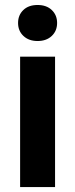

<svg xmlns="http://www.w3.org/2000/svg" viewBox="-20 -758 305 778"><path d="M203.1 0H61.5V-528.3H203.1ZM53.2 -665Q53.2 -696.8 74.5 -717.3Q95.7 -737.8 132.3 -737.8Q168.5 -737.8 189.9 -717.3Q211.4 -696.8 211.4 -665Q211.4 -632.8 189.7 -612.3Q168 -591.8 132.3 -591.8Q96.7 -591.8 75 -612.3Q53.2 -632.8 53.2 -665Z"/></svg>

Font: Vazir UI
Style: Bold-UI
Weight: 700
Designer: Saber Rastikerdar
Foundry: Saber Rastikerdar
Version: Version 30.1.0